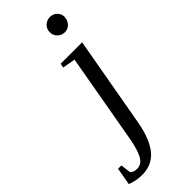

<svg xmlns="http://www.w3.org/2000/svg" viewBox="-390 -698 948 948"><g transform="rotate(-45 84.0 -224.0)"><path d="M-29 213H-31Q-72 213 -109 198L-93 107H-70L-63 161Q-50 174 -27 174Q5 174 23 142Q41 110 53 43L136 -426L69 -438L73 -460H223L138 18Q120 116 79 165Q38 213 -29 213ZM251 -609 250 -608Q250 -588 235 -571Q220 -555 198 -555Q178 -555 161 -570Q145 -585 145 -608Q145 -631 161 -646Q178 -661 198 -661Q221 -661 236 -646Q251 -631 251 -609Z"/></g></svg>

Font: Libra Serif Modern
Style: Italic
Weight: 400
Italic angle: -12°
Designer: Stefan Peev, Context Ltd
Foundry: Stefan Peev, Context Ltd
Version: Version 1.000